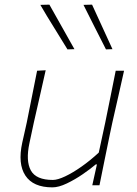

<svg xmlns="http://www.w3.org/2000/svg" viewBox="-20 -799 589 828"><path d="M206 9Q123 9 89.5 -41.8Q56 -92.5 76 -184Q80.5 -204.5 85.2 -224.8Q90 -245 95.5 -271Q107.5 -331.5 118.2 -384.8Q129 -438 140 -494L177 -496Q164.5 -440 152.2 -386Q140 -332 126 -271L107 -182Q90.5 -105 113 -64Q135.5 -23 208 -23Q228.5 -23 261.2 -38.5Q294 -54 332 -80.8Q370 -107.5 406 -141L434 -271Q446.5 -332 457 -384.5Q467.5 -437 479 -494H515Q502.5 -438 490.5 -384.8Q478.5 -331.5 464.5 -270.5L454 -221Q441.5 -161 431 -108.8Q420.5 -56.5 409 0H378L398 -90H393Q370 -70.5 336.5 -47.5Q303 -24.5 268 -7.8Q233 9 206 9ZM271 -586Q242 -634 212 -681.8Q182 -729.5 154 -778L193 -779Q220 -731 247 -683Q274 -635 301 -587ZM437 -586Q412.5 -634 388 -682.5Q363.5 -731 340 -778L377 -779Q399 -731 420.8 -683.5Q442.5 -636 465 -587Z"/></svg>

Font: Commissioner Loud Thin
Style: Italic
Weight: 100
Italic angle: -12°
Designer: Kostas Bartsokas
Foundry: Kostas Bartsokas
Version: Version 1.000; ttfautohint (v1.8.3)